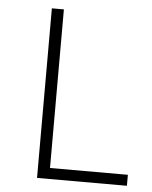

<svg xmlns="http://www.w3.org/2000/svg" viewBox="-49 -690 578 732"><g transform="rotate(5 240.0 -324.5)"><path d="M120 0V-649H166V-42H464V0Z"/></g></svg>

Font: Julius Sans One
Style: Regular
Weight: 400
Designer: Luciano Vergara
Foundry: LatinoType
Version: Version 1.001